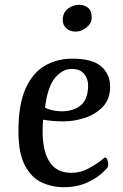

<svg xmlns="http://www.w3.org/2000/svg" viewBox="-20 -769 514 802"><path d="M248 13Q196 13 153 -7.5Q110 -28 83.5 -79Q57 -130 57 -221Q57 -334 87.5 -400.5Q118 -467 169 -495.5Q220 -524 281 -524Q366 -524 403 -491.5Q440 -459 440 -407Q440 -355 409.5 -323Q379 -291 334 -276.5Q289 -262 245 -262Q221 -262 198.5 -264Q176 -266 160 -269Q159 -263 158.5 -248Q158 -233 158 -221Q158 -137 187.5 -92Q217 -47 278 -47Q317 -47 350 -65.5Q383 -84 400 -97Q416 -111 419 -111Q425 -111 428.5 -101.5Q432 -92 432 -80Q432 -76 430 -71.5Q428 -67 422 -61Q390 -27 345.5 -7Q301 13 248 13ZM243 -304Q292 -306 320 -331.5Q348 -357 348 -412Q348 -440 331.5 -460.5Q315 -481 279 -481Q241 -481 210 -444Q179 -407 168 -320Q171 -316 193 -310Q215 -304 243 -304ZM296 -637Q272 -637 257 -651Q242 -665 242 -685Q242 -716 263.5 -732.5Q285 -749 311 -749Q331 -749 347 -737Q363 -725 363 -694Q363 -672 341.5 -654.5Q320 -637 296 -637Z"/></svg>

Font: BriemHand
Style: Regular
Weight: 400
Designer: Gunnlaugur SE Briem, Eben Sorkin
Foundry: Sorkin Type
Version: Version 1.001; ttfautohint (v1.8.4.7-5d5b)